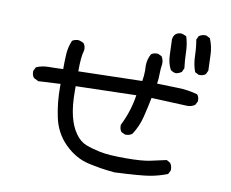

<svg xmlns="http://www.w3.org/2000/svg" viewBox="-82 -848 1163 968"><g transform="rotate(10 500.0 -364.0)"><path d="M562 16Q491 10 424.5 -5.5Q358 -21 303 -75.5Q248 -130 232 -210Q217 -282 217 -358V-376L104 -370L80 -382Q70 -394 70 -411V-417L80 -437Q109 -450 145.5 -450Q182 -450 217 -452Q217 -491 219 -528Q221 -565 236 -600Q250 -609 268 -609Q273 -609 294 -600Q305 -587 305 -570L304 -560Q294 -530 294 -454L620 -462Q625 -488 625 -516L624 -541Q624 -574 640 -602Q651 -611 668 -611H675L694 -602Q704 -587 704 -569V-563Q700 -538 700 -512.5Q700 -487 696 -462Q749 -460 802 -459Q855 -458 904 -444Q914 -433 914 -415V-409L904 -390Q887 -378 865 -378L681 -386Q671 -335 658.5 -285Q646 -235 618 -192Q605 -181 587 -181H581L562 -190Q552 -202 552 -220V-226Q591 -303 603 -386L294 -378V-356Q294 -279 306.5 -227Q319 -175 343.5 -140.5Q368 -106 399.5 -94Q431 -82 474 -73Q517 -64 603 -64Q688 -64 729 -73Q770 -82 811 -91L830 -80Q840 -66 840 -49V-43L830 -23Q787 -6 740.5 2Q694 10 562 16ZM779 -530Q764 -532 752 -542Q735 -575 734 -615.5Q733 -656 731 -695Q736 -732 773 -732Q778 -732 799 -723Q811 -686 812 -644Q813 -602 818 -562L809 -542Q795 -532 779 -530ZM901 -542H895L875 -552Q861 -589 860 -632.5Q859 -676 852 -715L861 -734Q875 -744 892 -744H898L918 -734Q934 -697 936 -655Q938 -613 939 -571L930 -552Q918 -542 901 -542Z"/></g></svg>

Font: Xiaolai Mono SC
Style: Regular
Weight: 400
Monospace: yes
Designer: LXGW / Nozomi Seto
Version: Version 3.113;September 30, 2024